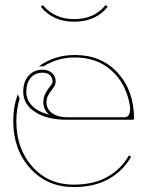

<svg xmlns="http://www.w3.org/2000/svg" viewBox="-20 -741 585 763"><path d="M274.9 -665Q354.5 -665 399.4 -720.7L408.2 -714.4Q360.8 -654.8 274.9 -654.8Q189.9 -654.8 142.1 -714.4L150.4 -720.7Q196.3 -665 274.9 -665ZM175.8 -285.2Q152.3 -304.7 152.3 -334.5Q152.3 -355.5 161.6 -371.8Q170.9 -388.2 179.9 -398.9Q189 -409.7 189 -417Q189 -432.6 178.5 -442.4Q168 -452.1 148.9 -452.1Q119.6 -452.1 102.1 -431.9Q84.5 -411.6 84.5 -376Q84.5 -344.2 107.9 -320.3Q131.3 -296.4 175.8 -285.2ZM277.3 -522.5Q383.3 -522.5 448 -451.4Q512.7 -380.4 512.7 -270Q512.7 -265.1 507.3 -265.1H245.6Q167.5 -265.1 119.9 -295.7Q72.3 -326.2 72.3 -376Q72.3 -416 93.3 -439.9Q114.3 -463.9 148.9 -463.9Q171.9 -463.9 186.5 -450.9Q201.2 -438 201.2 -417Q201.2 -404.3 191.9 -392.1Q182.6 -379.9 173.6 -365.7Q164.6 -351.6 164.6 -334.5Q164.6 -307.6 187.3 -291.3Q210 -274.9 247.1 -274.9H474.6Q497.1 -274.9 497.1 -309.1Q497.1 -317.4 495.6 -324.2Q480.5 -409.7 422.6 -461.2Q364.7 -512.7 277.3 -512.7Q209 -512.7 153.3 -477.5H134.3Q196.8 -522.5 277.3 -522.5ZM50.8 -366.2 58.1 -349.1Q44.9 -306.6 44.9 -259.8Q44.9 -149.9 108.6 -78.6Q172.4 -7.3 272.5 -7.3Q353 -7.3 407.5 -38.6Q461.9 -69.8 492.2 -123L501 -118.2Q469.7 -62.5 412.6 -30Q355.5 2.4 272.5 2.4Q167.5 2.4 100.1 -72Q32.7 -146.5 32.7 -259.8Q32.7 -318.4 50.8 -366.2Z"/></svg>

Font: ZnikomitNo24
Style: Thin
Weight: 300
Designer: gluk
Foundry: gluk
Version: Version 0.55